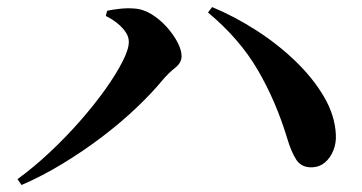

<svg xmlns="http://www.w3.org/2000/svg" viewBox="-20 -616 1040 551"><path d="M283.6 -570.2 287.5 -585.1Q302.6 -588.5 323.9 -590.8Q345.2 -593.2 364.3 -591.6Q390.2 -590.3 414.5 -575.4Q438.8 -560.5 458.5 -538.5Q478.1 -516.5 489.6 -494.3Q501.1 -472.1 501.1 -455.1Q501.1 -435.8 482.6 -421.3Q464.1 -406.9 447.4 -387.2Q415.4 -348.3 370.7 -306Q326.1 -263.6 272.3 -222.8Q218.5 -182 159.9 -146.4Q101.2 -110.7 41.8 -85L30.2 -101.9Q76.9 -135.9 123.2 -179.3Q169.5 -222.8 210 -269Q250.5 -315.2 281.9 -359.1Q313.2 -403.1 331.4 -438.9Q349.7 -474.7 349.7 -495.7Q349.7 -510.3 340.8 -523.5Q332 -536.7 317.3 -548.8Q302.6 -560.8 283.6 -570.2ZM875.6 -135.8Q844.8 -135 830.1 -157.9Q815.5 -180.7 804.3 -218.6Q772.1 -325.4 719.7 -415.2Q667.3 -504.9 576.9 -580.2L588.8 -595.7Q652.4 -569.3 714.6 -529.5Q776.8 -489.7 827.8 -440.6Q878.7 -391.5 910 -338Q941.2 -284.5 943.8 -230.1Q945.4 -205.6 936.5 -184Q927.7 -162.3 912.2 -149.4Q896.7 -136.5 875.6 -135.8Z"/></svg>

Font: Noto Serif KR
Style: Regular
Weight: 200
Designer: Ryoko NISHIZUKA 西塚涼子 (kana & ideographs); Frank Grießhammer (Latin, Greek & Cyrillic); Wenlong ZHANG 张文龙 (bopomofo); San
Foundry: Adobe
Version: Version 2.001;hotconv 1.1.0;makeotfexe 2.6.0